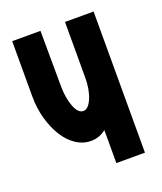

<svg xmlns="http://www.w3.org/2000/svg" viewBox="-93 -514 483 574"><g transform="rotate(-20 148.0 -226.5)"><path d="M180 -2V-107Q159 -90 132 -90Q107 -90 85 -104.5Q63 -119 47 -144.5Q31 -170 21.5 -203.5Q12 -237 12 -275V-451H102L103 -275Q103 -238 113.5 -210Q124 -182 141 -182Q157 -182 168.5 -209Q180 -236 180 -275V-451H271V-2Z"/></g></svg>

Font: Fundamental  Brigade Condensed
Style: Regular
Weight: 400
Width: 3
Designer: Peter Wiegel, original typeface by Carl Albert Fahrenwaldt 1901
Foundry: Peter Wiegel
Version: Version 0.000 2012 initial release